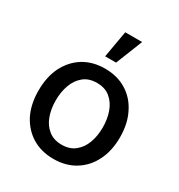

<svg xmlns="http://www.w3.org/2000/svg" viewBox="-184 -902 971 1039"><g transform="rotate(30 301.5 -383.0)"><path d="M300.8 10.7Q224.6 10.7 167 -24.4Q110.4 -59.6 78.1 -122.1Q46.9 -185.5 46.9 -270.5Q46.9 -355.5 78.1 -418.9Q110.4 -482.4 167 -517.6Q224.6 -552.7 300.8 -552.7Q377.9 -552.7 434.6 -517.6Q492.2 -482.4 523.4 -418.9Q555.7 -355.5 555.7 -270.5Q555.7 -185.5 523.4 -122.1Q492.2 -59.6 434.6 -24.4Q377.9 10.7 300.8 10.7ZM301.8 -78.1Q351.6 -78.1 383.8 -104.5Q417 -130.9 432.6 -174.8Q448.2 -217.8 448.2 -270.5Q448.2 -323.2 432.6 -366.2Q417 -410.2 383.8 -437.5Q351.6 -463.9 301.8 -463.9Q251 -463.9 218.8 -437.5Q185.5 -410.2 169.9 -366.2Q154.3 -323.2 154.3 -270.5Q154.3 -217.8 169.9 -174.8Q185.5 -130.9 218.8 -104.5Q251 -78.1 301.8 -78.1ZM266.6 -610.4Q273.4 -651.4 295.9 -777.3Q322.3 -777.3 401.4 -777.3Q384.8 -735.4 335 -610.4Q318.4 -610.4 266.6 -610.4Z"/></g></svg>

Font: DeepSea
Style: Medium
Weight: 500
Designer: Stem
Version: Version 3.019;git-0a5106e0b